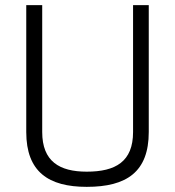

<svg xmlns="http://www.w3.org/2000/svg" viewBox="-20 -717 681 746"><path d="M144 -204V-697H82V-204C82 -49 169 9 317 9C472 9 558 -49 558 -204V-697H497V-204C497 -89 429 -50 317 -50C211 -50 144 -90 144 -204Z"/></svg>

Font: TitilliumText22L
Style: 250 wt
Weight: 300
Designer: Campivisivi
Foundry: Campivisivi
Version: 1.000